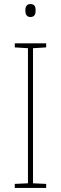

<svg xmlns="http://www.w3.org/2000/svg" viewBox="-20 -928 300 948"><path d="M130 -908C110 -908 105 -892 105 -876C105 -859 111 -844 130 -844C151 -844 156 -858 156 -877C156 -893 152 -908 130 -908ZM208 0V-20L143 -23V-690L208 -694V-714H53V-694L118 -690V-23L53 -20V0Z"/></svg>

Font: Noto Sans Sinhala UI SemiCondensed Thin
Style: Regular
Weight: 100
Width: 4
Designer: Jelle Bosma - Monotype Design Team
Foundry: Monotype Imaging Inc.
Version: Version 2.006